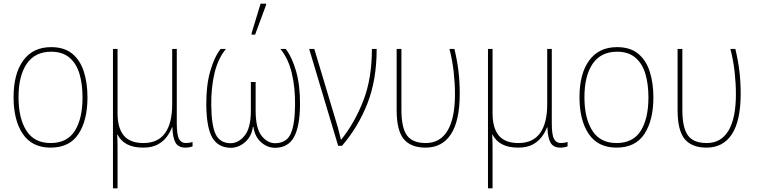

<svg xmlns="http://www.w3.org/2000/svg" viewBox="-20 -795 4129 1047"><path d="M457 -264Q457 -139 408 -64.5Q359 10 256 10Q155 10 104.5 -64.5Q54 -139 54 -265Q54 -393 107 -465.5Q160 -538 259 -538Q330 -538 373.5 -502.5Q417 -467 437 -405Q457 -343 457 -264ZM81 -265Q81 -150 124 -82.5Q167 -15 256 -15Q346 -15 388 -81.5Q430 -148 430 -264Q430 -336 413.5 -392Q397 -448 359 -480.5Q321 -513 259 -513Q171 -513 126 -447.5Q81 -382 81 -265Z M596 232V-528H621V-178Q621 -97 655 -56Q689 -15 762 -15Q841 -15 880 -69Q919 -123 919 -227V-528H944V-122Q944 -60 956 -37.5Q968 -15 993 -15Q1013 -15 1030 -21V3Q1023 6 1013 8Q1003 10 991 10Q953 10 937.5 -16.5Q922 -43 920 -101H918Q908 -74 889 -48.5Q870 -23 839 -6.5Q808 10 761 10Q707 10 672.5 -8.5Q638 -27 621 -61H619Q620 -43 620.5 -26.5Q621 -10 621 5V232Z M1238 11Q1169 10 1137.5 -45Q1106 -100 1105 -223Q1104 -329 1126.5 -407Q1149 -485 1183 -528H1212Q1169 -476 1150 -397Q1131 -318 1132 -223Q1133 -111 1156 -63Q1179 -15 1237 -14Q1281 -14 1314.5 -56Q1348 -98 1348 -192V-348H1374V-192Q1374 -96 1406 -55Q1438 -14 1481 -14Q1542 -15 1565 -65Q1588 -115 1589 -223Q1590 -318 1571 -397Q1552 -476 1509 -528H1538Q1572 -485 1594.5 -407Q1617 -329 1616 -223Q1615 -106 1583.5 -48Q1552 10 1481 11Q1437 11 1403 -20Q1369 -51 1362 -103H1359Q1352 -51 1316.5 -20Q1281 11 1238 11ZM1352 -606V-614L1401 -775H1431V-768L1371 -606Z M1824 0 1666 -528H1694L1823 -98Q1825 -88 1830 -69.5Q1835 -51 1839 -34H1841Q1914 -125 1961 -245.5Q2008 -366 2008 -528H2034Q2034 -359 1983.5 -230.5Q1933 -102 1845 0Z M2301 10Q2220 10 2181.5 -37Q2143 -84 2143 -194V-528H2169V-196Q2169 -99 2199 -57Q2229 -15 2302 -15Q2380 -15 2420.5 -82.5Q2461 -150 2461 -282Q2461 -340 2454 -403Q2447 -466 2431 -528H2458Q2473 -466 2480 -407.5Q2487 -349 2487 -285Q2487 -136 2439 -63Q2391 10 2301 10Z M2641 232V-528H2666V-178Q2666 -97 2700 -56Q2734 -15 2807 -15Q2886 -15 2925 -69Q2964 -123 2964 -227V-528H2989V-122Q2989 -60 3001 -37.5Q3013 -15 3038 -15Q3058 -15 3075 -21V3Q3068 6 3058 8Q3048 10 3036 10Q2998 10 2982.5 -16.5Q2967 -43 2965 -101H2963Q2953 -74 2934 -48.5Q2915 -23 2884 -6.5Q2853 10 2806 10Q2752 10 2717.5 -8.5Q2683 -27 2666 -61H2664Q2665 -43 2665.5 -26.5Q2666 -10 2666 5V232Z M3543 -264Q3543 -139 3494 -64.5Q3445 10 3342 10Q3241 10 3190.5 -64.5Q3140 -139 3140 -265Q3140 -393 3193 -465.5Q3246 -538 3345 -538Q3416 -538 3459.5 -502.5Q3503 -467 3523 -405Q3543 -343 3543 -264ZM3167 -265Q3167 -150 3210 -82.5Q3253 -15 3342 -15Q3432 -15 3474 -81.5Q3516 -148 3516 -264Q3516 -336 3499.5 -392Q3483 -448 3445 -480.5Q3407 -513 3345 -513Q3257 -513 3212 -447.5Q3167 -382 3167 -265Z M3833 10Q3752 10 3713.5 -37Q3675 -84 3675 -194V-528H3701V-196Q3701 -99 3731 -57Q3761 -15 3834 -15Q3912 -15 3952.5 -82.5Q3993 -150 3993 -282Q3993 -340 3986 -403Q3979 -466 3963 -528H3990Q4005 -466 4012 -407.5Q4019 -349 4019 -285Q4019 -136 3971 -63Q3923 10 3833 10Z"/></svg>

Font: Noto Sans SemiCondensed Thin
Style: Regular
Weight: 100
Width: 4
Designer: Monotype Design Team
Foundry: Monotype Imaging Inc.
Version: Version 2.013; ttfautohint (v1.8.4.7-5d5b)